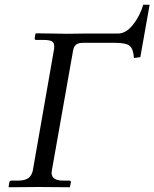

<svg xmlns="http://www.w3.org/2000/svg" viewBox="-20 -786 649 807"><path d="M258.8 -644 335.9 -645H475.1Q509.8 -645 539.1 -682.1Q568.4 -719.2 582 -766.1H608.9L569.8 -545.9L543 -542Q540.5 -579.6 525.6 -592.8Q510.7 -606 463.9 -606H329.1Q311 -606 300.8 -599.1Q290.5 -592.3 287.1 -573.2L198.2 -70.8Q198.2 -68.8 197.5 -65.2Q196.8 -61.5 196.8 -60.1Q196.8 -26.9 245.1 -26.9H271Q279.3 -26.9 277.8 -19L273.9 0L272 1Q179.2 0 144 0L17.1 1L16.1 0L19 -19Q20.5 -26.9 28.8 -26.9H55.2Q84.5 -26.9 99.1 -37.4Q113.8 -47.9 118.2 -70.8L206.1 -573.2Q208 -580.1 208 -590.8Q208 -606.4 198 -612.3Q188 -618.2 162.1 -618.2H131.8Q124.5 -618.2 126 -626L128.9 -644L130.9 -646Q175.3 -645.5 204.6 -645Q233.9 -644.5 244.1 -644.3Q254.4 -644 258.8 -644Z"/></svg>

Font: Common Serif
Style: Italic
Weight: 400
Italic angle: -12°
Designer: Philipp H. Poll, Khaled Hosny
Foundry: Stefan Peev, Context Ltd.
Version: Version 1.026